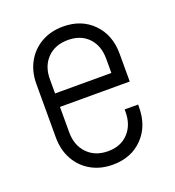

<svg xmlns="http://www.w3.org/2000/svg" viewBox="-108 -638 671 737"><g transform="rotate(-20 227.0 -270.0)"><path d="M230 12Q180 12 141.5 -9.8Q103 -31.5 81 -70.8Q59 -110 59 -162V-379Q59 -430.5 81 -469.5Q103 -508.5 141.5 -530.2Q180 -552 230 -552Q305 -552 352 -504.2Q399 -456.5 399 -379V-266H100V-321H344V-379Q344 -432.5 313.2 -464.8Q282.5 -497 230 -497Q177.5 -497 145.8 -464.8Q114 -432.5 114 -379V-162Q114 -109 145.8 -76Q177.5 -43 230 -43Q282.5 -43 313.2 -76Q344 -109 344 -162V-172H399V-162Q399 -84 352 -36Q305 12 230 12Z"/></g></svg>

Font: Mohave Light Light
Style: Regular
Weight: 300
Version: Version 2.003